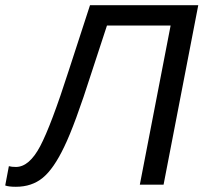

<svg xmlns="http://www.w3.org/2000/svg" viewBox="-73 -708 780 736"><path d="M463 0 581 -610H337L278 -430Q214 -229 173 -145Q133 -61 91 -26.5Q49 8 -12 8Q-40 8 -53 3L-39 -71Q-28 -68 -12 -68Q39 -68 81 -147.5Q123 -227 191 -439L272 -688H687L554 0Z"/></svg>

Font: Libra Sans
Style: Italic
Weight: 400
Italic angle: -12°
Foundry: Context Ltd
Version: Version 1.002